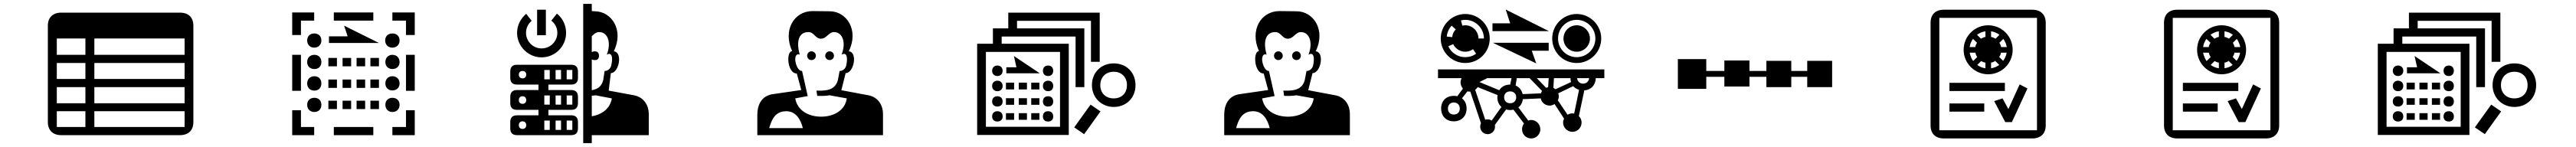

<svg xmlns="http://www.w3.org/2000/svg" viewBox="-20 -680 13240 756"><path d="M272 -232H419V-149H272ZM272 -108H419V-27H272ZM465 -27V-108H929V-27ZM272 -482H419V-398H272ZM272 -356H419V-274H272ZM465 -482H929V-398H465ZM465 -356H929V-274H465ZM465 -232H929V-149H465ZM974 -548C974 -590 949 -615 905 -615H294C252 -615 226 -590 226 -548V-52C226 -10 252 15 294 15H905C949 15 974 -10 974 -52Z M1527 -27V-113H1482V15H1595V-27ZM1527 -398H1482V-213H1527ZM1559 -251C1559 -229 1574 -214 1596 -214C1618 -214 1632 -229 1632 -251C1632 -273 1618 -288 1596 -288C1574 -288 1559 -273 1559 -251ZM1559 -141C1559 -119 1574 -104 1596 -104C1618 -104 1632 -119 1632 -141C1632 -163 1618 -177 1596 -177C1574 -177 1559 -163 1559 -141ZM1712 -271H1668V-228H1712ZM1712 -162H1668V-119H1712ZM1785 -271H1741V-228H1785ZM1785 -162H1741V-119H1785ZM1696 -27V15H1899V-27ZM1857 -271H1813V-228H1857ZM1857 -162H1813V-119H1857ZM1928 -271H1884V-228H1928ZM1928 -162H1884V-119H1928ZM2067 -27H1997V15H2112V-113H2067ZM1961 -251C1961 -229 1976 -215 1997 -215C2019 -215 2034 -229 2034 -251C2034 -273 2019 -288 1997 -288C1976 -288 1961 -273 1961 -251ZM1961 -141C1961 -119 1976 -104 1997 -104C2019 -104 2034 -119 2034 -141C2034 -163 2019 -177 1997 -177C1976 -177 1961 -163 1961 -141ZM1527 -574H1595V-616H1482V-500H1527ZM1559 -472C1559 -450 1574 -435 1595 -435C1617 -435 1632 -450 1632 -472C1632 -494 1617 -508 1595 -508C1574 -508 1559 -494 1559 -472ZM1559 -361C1559 -339 1574 -325 1596 -325C1618 -325 1632 -339 1632 -361C1632 -383 1618 -398 1596 -398C1574 -398 1559 -383 1559 -361ZM1712 -382H1668V-339H1712ZM1785 -382H1741V-339H1785ZM1857 -382H1813V-339H1857ZM1928 -382H1884V-339H1928ZM1961 -361C1961 -339 1976 -325 1997 -325C2019 -325 2034 -339 2034 -361C2034 -383 2019 -398 1997 -398C1976 -398 1961 -383 1961 -361ZM2067 -213H2112V-398H2067ZM1899 -574V-616H1696V-574ZM1671 -493V-459H1928L1749 -548L1767 -493ZM1960 -472C1960 -450 1975 -435 1997 -435C2019 -435 2034 -450 2034 -472C2034 -494 2019 -508 1997 -508C1975 -508 1960 -494 1960 -472ZM2067 -574V-500H2112V-616H1997V-574Z M2647 -296C2647 -308 2654 -315 2666 -315C2678 -315 2685 -308 2685 -296C2685 -285 2678 -277 2666 -277C2654 -277 2647 -285 2647 -296ZM2647 -165C2647 -177 2654 -185 2666 -185C2678 -185 2685 -177 2685 -165C2685 -154 2678 -146 2666 -146C2654 -146 2647 -154 2647 -165ZM2647 -36C2647 -48 2654 -56 2666 -56C2678 -56 2685 -48 2685 -36C2685 -25 2678 -17 2666 -17C2654 -17 2647 -25 2647 -36ZM2806 -320V-272H2778V-320ZM2806 -189V-142H2778V-189ZM2806 -60V-12H2778V-60ZM2864 -320V-272H2836V-320ZM2864 -189V-142H2836V-189ZM2864 -60V-12H2836V-60ZM2922 -320V-272H2893V-320ZM2922 -189V-142H2893V-189ZM2922 -60V-12H2893V-60ZM3022 -188C3029 -188 3035 -189 3041 -190L3125 -174C3117 -123 3076 -91 3022 -82ZM3037 -371C3052 -371 3059 -379 3059 -393C3059 -408 3052 -416 3037 -416C3031 -416 3026 -414 3022 -412V-494C3033 -504 3043 -515 3060 -515C3106 -515 3123 -458 3099 -399C3104 -402 3108 -403 3111 -403C3126 -403 3131 -382 3122 -343C3118 -327 3105 -315 3088 -315L3081 -269C3073 -237 3055 -222 3022 -216V-375C3026 -372 3031 -371 3037 -371ZM2603 -280C2603 -257 2614 -245 2638 -245H2748V-217H2638C2614 -217 2603 -205 2603 -181V-150C2603 -127 2614 -115 2638 -115H2748V-87H2638C2614 -87 2603 -75 2603 -52V-21C2603 3 2614 15 2638 15H2916C2940 15 2951 3 2951 -21V-52C2951 -75 2940 -87 2916 -87H2799V-115H2916C2940 -115 2951 -127 2951 -150V-181C2951 -205 2940 -217 2916 -217H2799V-245H2916C2940 -245 2951 -257 2951 -280V-312C2951 -335 2940 -347 2916 -347H2638C2614 -347 2603 -335 2603 -312ZM2685 -609C2656 -585 2638 -549 2638 -511C2638 -442 2695 -385 2764 -385C2834 -385 2890 -442 2890 -511C2890 -549 2873 -586 2843 -610L2814 -574C2833 -559 2845 -537 2845 -511C2845 -467 2809 -431 2764 -431C2720 -431 2684 -467 2684 -511C2684 -536 2695 -558 2713 -573ZM3109 -214 3120 -304C3163 -305 3182 -413 3135 -416C3189 -525 3124 -622 3037 -622L3022 -623V-660H2978V56H3022V15H3315V-95C3315 -136 3291 -180 3239 -190ZM2741 -499H2786V-630H2741Z M3934 -21C3947 -66 3965 -108 4022 -108C4071 -108 4096 -66 4107 -21ZM4181 -187C4208 -186 4228 -187 4244 -190L4333 -174C4324 -114 4269 -80 4201 -80C4133 -80 4078 -114 4068 -174L4132 -186L4103 -315C4083 -315 4071 -345 4068 -370C4067 -388 4073 -407 4091 -399C4074 -458 4081 -515 4135 -515C4166 -515 4170 -481 4200 -481C4230 -481 4239 -515 4267 -515C4313 -515 4330 -458 4306 -399C4311 -402 4315 -403 4319 -403C4333 -403 4338 -382 4330 -343C4326 -327 4313 -315 4296 -315L4287 -268C4275 -224 4241 -211 4177 -214ZM4129 -393C4129 -381 4139 -371 4151 -371C4164 -371 4174 -381 4174 -393C4174 -406 4164 -416 4151 -416C4139 -416 4129 -406 4129 -393ZM4327 -304C4370 -304 4390 -413 4343 -416C4397 -525 4332 -622 4245 -622L4157 -623C4061 -623 4003 -524 4052 -417C4020 -417 4026 -302 4076 -302L4099 -217L3954 -196C3892 -188 3873 -136 3873 -91V15H4519V-95C4519 -136 4496 -180 4444 -190L4305 -216ZM4222 -393C4222 -381 4232 -371 4245 -371C4257 -371 4267 -381 4267 -393C4267 -406 4257 -416 4245 -416C4232 -416 4222 -406 4222 -393Z M5429 -413V-28H5048V-413ZM5705 -311C5746 -311 5773 -283 5773 -242C5773 -201 5746 -174 5705 -174C5664 -174 5636 -201 5636 -242C5636 -283 5664 -311 5705 -311ZM5080 -81C5080 -65 5091 -55 5107 -55C5123 -55 5134 -65 5134 -81C5134 -98 5123 -108 5107 -108C5091 -108 5080 -98 5080 -81ZM5080 -316C5080 -300 5091 -289 5107 -289C5123 -289 5134 -300 5134 -316C5134 -332 5123 -343 5107 -343C5091 -343 5080 -332 5080 -316ZM5080 -238C5080 -222 5091 -211 5107 -211C5123 -211 5134 -222 5134 -238C5134 -254 5123 -265 5107 -265C5091 -265 5080 -254 5080 -238ZM5080 -158C5080 -142 5091 -132 5107 -132C5123 -132 5134 -142 5134 -158C5134 -175 5123 -185 5107 -185C5091 -185 5080 -175 5080 -158ZM5193 -220V-255H5151V-220ZM5193 -141V-175H5151V-141ZM5193 -64V-98H5151V-64ZM5259 -220V-255H5217V-220ZM5259 -141V-175H5217V-141ZM5259 -64V-98H5217V-64ZM5153 -334V-303H5325L5192 -392L5205 -334ZM5323 -220V-255H5281V-220ZM5323 -141V-175H5281V-141ZM5323 -64V-98H5281V-64ZM5474 -455H5129V-492H5509V-232H5554V-534H5208V-573H5588V-362H5633V-615H5163V-534H5084V-455H5003V14H5474ZM5341 -316C5341 -300 5351 -289 5368 -289C5384 -289 5394 -300 5394 -316C5394 -332 5384 -343 5368 -343C5351 -343 5341 -332 5341 -316ZM5341 -238C5341 -222 5351 -211 5368 -211C5384 -211 5394 -222 5394 -238C5394 -254 5384 -265 5368 -265C5351 -265 5341 -254 5341 -238ZM5341 -158C5341 -142 5351 -132 5368 -132C5384 -132 5394 -142 5394 -158C5394 -175 5384 -185 5368 -185C5351 -185 5341 -175 5341 -158ZM5341 -81C5341 -65 5351 -55 5368 -55C5384 -55 5394 -65 5394 -81C5394 -98 5384 -108 5368 -108C5351 -108 5341 -98 5341 -81ZM5586 -142 5502 -25 5553 10 5637 -107ZM5705 -354C5642 -354 5593 -309 5593 -242C5593 -178 5642 -130 5705 -130C5768 -130 5817 -175 5817 -242C5817 -306 5772 -354 5705 -354Z M6334 -21C6347 -66 6365 -108 6422 -108C6471 -108 6496 -66 6507 -21ZM6581 -187C6608 -186 6628 -187 6644 -190L6733 -174C6724 -114 6669 -80 6601 -80C6533 -80 6478 -114 6468 -174L6532 -186L6503 -315C6483 -315 6471 -345 6468 -370C6467 -388 6473 -407 6491 -399C6474 -458 6481 -515 6535 -515C6566 -515 6570 -481 6600 -481C6630 -481 6639 -515 6667 -515C6713 -515 6730 -458 6706 -399C6711 -402 6715 -403 6719 -403C6733 -403 6738 -382 6730 -343C6726 -327 6713 -315 6696 -315L6687 -268C6675 -224 6641 -211 6577 -214ZM6529 -393C6529 -381 6539 -371 6551 -371C6564 -371 6574 -381 6574 -393C6574 -406 6564 -416 6551 -416C6539 -416 6529 -406 6529 -393ZM6727 -304C6770 -304 6790 -413 6743 -416C6797 -525 6732 -622 6645 -622L6557 -623C6461 -623 6403 -524 6452 -417C6420 -417 6426 -302 6476 -302L6499 -217L6354 -196C6292 -188 6273 -136 6273 -91V15H6919V-95C6919 -136 6896 -180 6844 -190L6705 -216ZM6622 -393C6622 -381 6632 -371 6645 -371C6657 -371 6667 -381 6667 -393C6667 -406 6657 -416 6645 -416C6632 -416 6622 -406 6622 -393Z M7423 -122C7423 -140 7435 -153 7453 -153C7472 -153 7484 -140 7484 -122C7484 -103 7472 -91 7453 -91C7435 -91 7423 -103 7423 -122ZM7677 -180C7677 -159 7685 -141 7698 -130L7648 -60C7642 -64 7635 -66 7627 -66C7623 -66 7618 -66 7615 -64L7563 -218C7568 -222 7573 -227 7576 -232L7678 -191C7678 -187 7677 -183 7677 -180ZM7625 -278H7750L7743 -245C7717 -245 7698 -234 7687 -216L7585 -258ZM7712 -180C7712 -198 7724 -210 7743 -210C7761 -210 7774 -198 7774 -180C7774 -161 7761 -149 7743 -149C7724 -149 7712 -161 7712 -180ZM7807 -196C7802 -217 7789 -233 7771 -240L7777 -278H7843L7907 -212C7904 -208 7902 -204 7901 -200ZM7941 -278 7938 -231C7935 -231 7931 -230 7928 -228L7880 -278ZM7976 -221C7972 -224 7969 -226 7965 -228L7968 -278H8053C8053 -271 8054 -264 8056 -258ZM7988 -164C7991 -170 7993 -177 7993 -185C7993 -190 7992 -195 7990 -200L8067 -237C8075 -228 8085 -222 8097 -218L8072 -96C8069 -96 8066 -97 8063 -97C8054 -97 8045 -94 8038 -90ZM8149 -278C8147 -261 8135 -250 8118 -250C8100 -250 8089 -261 8087 -278ZM7417 -492C7419 -513 7428 -533 7442 -548L7463 -529C7453 -518 7446 -504 7445 -489ZM7450 -453C7461 -430 7485 -414 7512 -414C7527 -414 7541 -419 7552 -427L7568 -404C7552 -392 7533 -386 7512 -386C7473 -386 7440 -409 7425 -442ZM7580 -482C7580 -519 7550 -550 7512 -550C7507 -550 7502 -549 7497 -548L7490 -575C7497 -577 7504 -578 7512 -578C7565 -578 7608 -535 7608 -482ZM7989 -482C7989 -535 8032 -578 8085 -578C8138 -578 8181 -535 8181 -482C8181 -429 8138 -386 8085 -386C8032 -386 7989 -429 7989 -482ZM7388 -122C7388 -83 7414 -56 7453 -56C7493 -56 7519 -83 7519 -122C7519 -145 7510 -163 7495 -174L7523 -210C7527 -209 7531 -209 7538 -209L7593 -46C7590 -41 7589 -35 7589 -28C7589 -7 7606 10 7627 10C7648 10 7665 -7 7665 -28C7665 -31 7665 -34 7664 -37L7722 -117C7729 -115 7736 -114 7743 -114C7749 -114 7755 -115 7760 -116L7814 -45C7808 -37 7804 -26 7804 -15C7804 11 7825 32 7851 32C7877 32 7898 11 7898 -15C7898 -41 7877 -63 7851 -63C7846 -63 7841 -62 7836 -60L7785 -128C7798 -137 7806 -152 7808 -170L7900 -174C7904 -153 7923 -137 7946 -137C7955 -137 7964 -140 7971 -145L8020 -70C8017 -64 8015 -57 8015 -50C8015 -23 8037 -2 8063 -2C8089 -2 8110 -23 8110 -50C8110 -63 8105 -74 8096 -83L8124 -215C8159 -218 8182 -242 8183 -278H8227V-323H7372V-278H7493C7490 -271 7488 -264 7488 -256C7488 -244 7493 -233 7500 -224L7471 -185C7465 -187 7460 -187 7453 -187C7414 -187 7388 -161 7388 -122ZM7386 -482C7386 -412 7443 -356 7512 -356C7582 -356 7638 -412 7638 -482C7638 -551 7582 -608 7512 -608C7443 -608 7386 -551 7386 -482ZM7877 -354 7854 -419H7941V-460H7654ZM7743 -560H7652V-520H7942L7720 -631ZM8017 -482C8017 -444 8047 -414 8085 -414C8122 -414 8153 -444 8153 -482C8153 -519 8122 -550 8085 -550C8047 -550 8017 -519 8017 -482ZM7959 -482C7959 -412 8015 -356 8085 -356C8154 -356 8211 -412 8211 -482C8211 -551 8154 -608 8085 -608C8015 -608 7959 -551 7959 -482Z M8844 -369V-315H8751V-376H8605V-223H8751V-285H8844V-235H8973V-285H9060V-232H9188V-285H9270V-232H9398V-367H9270V-315H9188V-367H9060V-315H8973V-369Z M10105 -438C10107 -453 10113 -468 10122 -480L10143 -460C10138 -453 10135 -446 10134 -438ZM10123 -366C10114 -379 10108 -393 10105 -409H10134C10136 -401 10139 -393 10144 -387ZM10186 -329C10170 -331 10156 -337 10144 -346L10164 -366C10171 -362 10178 -359 10186 -358ZM9949 -588H10451V-10H9949ZM10143 -501C10155 -510 10170 -517 10186 -519V-490C10178 -489 10170 -485 10163 -481ZM10215 -358C10223 -359 10230 -362 10236 -367L10257 -346C10245 -337 10230 -331 10215 -329ZM10238 -481C10231 -485 10223 -489 10215 -490V-519C10231 -517 10246 -510 10258 -501ZM10257 -387C10261 -393 10265 -401 10266 -409H10295C10293 -393 10286 -379 10277 -367ZM10267 -438C10265 -446 10262 -453 10258 -460L10278 -480C10287 -468 10293 -453 10296 -438ZM10180 -106V-148H10001V-106ZM10286 -212V-254H10001V-212ZM10496 -563C10496 -605 10470 -630 10427 -630H9972C9929 -630 9904 -605 9904 -563V-35C9904 7 9929 32 9972 32H10427C10470 32 10496 7 10496 -35ZM10288 -52H10322L10402 -225L10362 -246L10304 -119L10274 -174L10231 -160ZM10074 -424C10074 -354 10131 -298 10200 -298C10270 -298 10326 -354 10326 -424C10326 -494 10270 -550 10200 -550C10131 -550 10074 -494 10074 -424Z M11305 -438C11307 -453 11313 -468 11322 -480L11343 -460C11338 -453 11335 -446 11334 -438ZM11323 -366C11314 -379 11308 -393 11305 -409H11334C11336 -401 11339 -393 11344 -387ZM11386 -329C11370 -331 11356 -337 11344 -346L11364 -366C11371 -362 11378 -359 11386 -358ZM11149 -588H11651V-10H11149ZM11343 -501C11355 -510 11370 -517 11386 -519V-490C11378 -489 11370 -485 11363 -481ZM11415 -358C11423 -359 11430 -362 11436 -367L11457 -346C11445 -337 11430 -331 11415 -329ZM11438 -481C11431 -485 11423 -489 11415 -490V-519C11431 -517 11446 -510 11458 -501ZM11457 -387C11461 -393 11465 -401 11466 -409H11495C11493 -393 11486 -379 11477 -367ZM11467 -438C11465 -446 11462 -453 11458 -460L11478 -480C11487 -468 11493 -453 11496 -438ZM11380 -106V-148H11201V-106ZM11486 -212V-254H11201V-212ZM11696 -563C11696 -605 11670 -630 11627 -630H11172C11129 -630 11104 -605 11104 -563V-35C11104 7 11129 32 11172 32H11627C11670 32 11696 7 11696 -35ZM11488 -52H11522L11602 -225L11562 -246L11504 -119L11474 -174L11431 -160ZM11274 -424C11274 -354 11331 -298 11400 -298C11470 -298 11526 -354 11526 -424C11526 -494 11470 -550 11400 -550C11331 -550 11274 -494 11274 -424Z M12629 -413V-28H12248V-413ZM12905 -311C12946 -311 12973 -283 12973 -242C12973 -201 12946 -174 12905 -174C12864 -174 12836 -201 12836 -242C12836 -283 12864 -311 12905 -311ZM12280 -81C12280 -65 12291 -55 12307 -55C12323 -55 12334 -65 12334 -81C12334 -98 12323 -108 12307 -108C12291 -108 12280 -98 12280 -81ZM12280 -316C12280 -300 12291 -289 12307 -289C12323 -289 12334 -300 12334 -316C12334 -332 12323 -343 12307 -343C12291 -343 12280 -332 12280 -316ZM12280 -238C12280 -222 12291 -211 12307 -211C12323 -211 12334 -222 12334 -238C12334 -254 12323 -265 12307 -265C12291 -265 12280 -254 12280 -238ZM12280 -158C12280 -142 12291 -132 12307 -132C12323 -132 12334 -142 12334 -158C12334 -175 12323 -185 12307 -185C12291 -185 12280 -175 12280 -158ZM12393 -220V-255H12351V-220ZM12393 -141V-175H12351V-141ZM12393 -64V-98H12351V-64ZM12459 -220V-255H12417V-220ZM12459 -141V-175H12417V-141ZM12459 -64V-98H12417V-64ZM12353 -334V-303H12525L12392 -392L12405 -334ZM12523 -220V-255H12481V-220ZM12523 -141V-175H12481V-141ZM12523 -64V-98H12481V-64ZM12674 -455H12329V-492H12709V-232H12754V-534H12408V-573H12788V-362H12833V-615H12363V-534H12284V-455H12203V14H12674ZM12541 -316C12541 -300 12551 -289 12568 -289C12584 -289 12594 -300 12594 -316C12594 -332 12584 -343 12568 -343C12551 -343 12541 -332 12541 -316ZM12541 -238C12541 -222 12551 -211 12568 -211C12584 -211 12594 -222 12594 -238C12594 -254 12584 -265 12568 -265C12551 -265 12541 -254 12541 -238ZM12541 -158C12541 -142 12551 -132 12568 -132C12584 -132 12594 -142 12594 -158C12594 -175 12584 -185 12568 -185C12551 -185 12541 -175 12541 -158ZM12541 -81C12541 -65 12551 -55 12568 -55C12584 -55 12594 -65 12594 -81C12594 -98 12584 -108 12568 -108C12551 -108 12541 -98 12541 -81ZM12786 -142 12702 -25 12753 10 12837 -107ZM12905 -354C12842 -354 12793 -309 12793 -242C12793 -178 12842 -130 12905 -130C12968 -130 13017 -175 13017 -242C13017 -306 12972 -354 12905 -354Z"/></svg>

Font: CryptoKit 1.4
Style: Regular
Weight: 400
Monospace: yes
Designer: Oceane Juvin
Foundry: http://www.head-geneve.ch
Version: Version 1.000